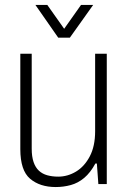

<svg xmlns="http://www.w3.org/2000/svg" viewBox="-20 -743 518 775"><path d="M205 12Q141 12 101.5 -21.5Q62 -55 62 -141V-526H108V-143Q108 -111 115.5 -89Q123 -67 137 -54Q151 -41 171 -35.5Q191 -30 215 -30Q253 -30 287 -50.5Q321 -71 342.5 -112Q364 -153 364 -213V-526H411V0H377L371 -83H365Q345 -46 320 -25Q295 -4 265.5 4Q236 12 205 12ZM123 -723H171L253 -607H225L307 -723H356L262 -591H215Z"/></svg>

Font: Archivo SemiCondensed Thin
Style: Regular
Weight: 250
Width: 4
Designer: Hector Gatti
Foundry: Omnibus-Type
Version: Version 2.001